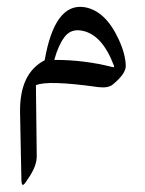

<svg xmlns="http://www.w3.org/2000/svg" viewBox="-20 -258 420 556"><path d="M137.2 -84.5Q222.7 -85 307.1 -63.5Q312 -62.5 310.1 -67.4Q275.4 -159.7 215.8 -169.4Q184.6 -174.8 166.5 -150.4Q148.4 -126 137.2 -84.5ZM306.6 -13.2Q293 -2 263.2 -5.9Q117.7 -26.4 84 -11.2L86.4 193.8Q86.9 219.2 66.9 251Q51.3 275.9 47.4 277.3Q42.5 278.8 42 263.7L38.1 68.4Q36.1 -45.9 109.4 -83.5Q138.2 -250 224.1 -237.3Q285.2 -227.5 323.7 -144Q343.8 -100.6 344.2 -66.4Q344.2 -44.4 306.6 -13.2Z"/></svg>

Font: Parastoo Print
Style: Print
Weight: 400
Foundry: Saber Rastikerdar (saber.rastikerdar@gmail.com)
Version: Version 1.0.0-alpha5